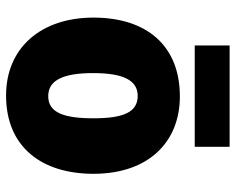

<svg xmlns="http://www.w3.org/2000/svg" viewBox="-92 -675 777 633"><g transform="rotate(90 296.5 -358.5)"><path d="M464 -727H130V-612H464ZM553 -278C553 -461 447 -563 298 -563C129 -563 38 -452 38 -278C38 -107 136 10 295 10C466 10 553 -109 553 -278ZM221 -277C221 -375 244 -424 296 -424C351 -424 370 -375 370 -278C370 -180 351 -129 297 -129C243 -129 221 -181 221 -277Z"/></g></svg>

Font: Noto Sans Sinhala SemiCondensed Black
Style: Regular
Weight: 900
Width: 4
Designer: Jelle Bosma - Monotype Design Team
Foundry: Monotype Imaging Inc.
Version: Version 2.006